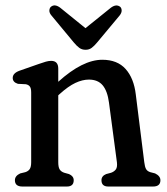

<svg xmlns="http://www.w3.org/2000/svg" viewBox="-20 -682 612 702"><path d="M193 -431V-383Q282 -463.5 354 -463.5Q409 -463.5 439.2 -429.8Q469.5 -396 476.5 -336.5L507.5 -89Q509.5 -72 514 -64Q518.5 -56 529.5 -52.5L547 -48Q566.5 -38.5 566.5 -23Q566.5 0 539.5 0H376Q351 0 351 -23Q351 -38.5 368 -45.5L386.5 -50.5Q397.5 -54.5 403.5 -62.5Q409.5 -70.5 407.5 -88.5L378.5 -306.5Q373 -349 355.5 -370Q338 -391 305 -391Q281.5 -391 255.5 -378.8Q229.5 -366.5 198.5 -338.5L193 -333.5V-89Q193 -71 198 -62.8Q203 -54.5 214.5 -50.5L232.5 -45.5Q249.5 -38 249.5 -23Q249.5 0 224.5 0H62Q34.5 0 34.5 -23Q34.5 -39 54 -48L72.5 -52.5Q83.5 -56 88.8 -64Q94 -72 94 -89V-343.5Q94 -359 89.2 -365.5Q84.5 -372 74.5 -374L45.5 -375.5Q26.5 -381.5 26.5 -397Q26.5 -414.5 51.5 -423.5L121.5 -448Q137 -453.5 147.5 -456.5Q158 -459.5 167 -459.5Q193 -459.5 193 -431ZM334.5 -526Q324.5 -514 315.2 -507Q306 -500 293 -500Q279.5 -500 270 -507Q260.5 -514 250.5 -526L168 -625.5Q160 -635 160.5 -643.8Q161 -652.5 166 -657Q180 -669 200.5 -653.5L292.5 -579L385 -653.5Q405 -668.5 419.5 -657Q424.5 -652.5 424.8 -643.8Q425 -635 417.5 -625.5Z"/></svg>

Font: Fraunces 72pt S100
Style: Regular
Weight: 400
Version: Version 1.000; ttfautohint (v1.8.3)